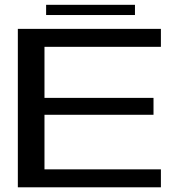

<svg xmlns="http://www.w3.org/2000/svg" viewBox="-20 -798 780 818"><path d="M56 0H665.5V-76.5H169.5V-309H634V-381H169.5V-598.5H665.5V-675H56ZM176.5 -734H555V-777.5H176.5Z"/></svg>

Font: Anybody Expanded
Style: Regular
Weight: 400
Width: 7
Version: Version 1.113;gftools[0.9.25]